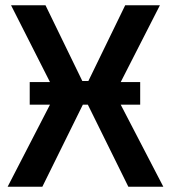

<svg xmlns="http://www.w3.org/2000/svg" viewBox="-20 -710 649 730"><path d="M468 0 314 -312H295L141 0H9L170 -312H93V-398H170L22 -690H153L293 -402H316L456 -690H588L439 -398H513V-312H439L601 0Z"/></svg>

Font: Exo 2 Semi Bold
Style: Regular
Weight: 600
Designer: Natanael Gama
Version: Version 1.001;PS 001.001;hotconv 1.0.88;makeotf.lib2.5.64775